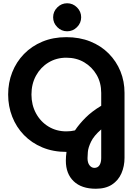

<svg xmlns="http://www.w3.org/2000/svg" viewBox="-20 -940 834 1178"><path d="M568 218Q480 218 432 172Q384 126 384 46Q384 33 385 19.5Q386 6 388 -8Q306 -8 240 -35.5Q174 -63 127 -111.5Q80 -160 55 -224Q30 -288 30 -360Q30 -433 55 -496.5Q80 -560 127 -608.5Q174 -657 240 -684.5Q306 -712 387 -712Q468 -712 534 -685.5Q600 -659 647 -611.5Q694 -564 719 -502.5Q744 -441 744 -370V28Q744 80 725 123.5Q706 167 667 192.5Q628 218 568 218ZM387 -134Q415 -134 440 -140Q466 -179 505 -218Q544 -257 601 -291V-370Q601 -432 573 -480.5Q545 -529 497 -557.5Q449 -586 387 -586Q326 -586 277.5 -556.5Q229 -527 201 -476Q173 -425 173 -360Q173 -296 201 -244.5Q229 -193 277.5 -163.5Q326 -134 387 -134ZM559 90Q580 90 590.5 73.5Q601 57 601 30V-146Q556 -107 538.5 -70.5Q521 -34 519 -7.5Q517 19 517 30Q517 59 529.5 74.5Q542 90 559 90ZM392 -748Q357 -748 331.5 -773.5Q306 -799 306 -834Q306 -869 331.5 -894.5Q357 -920 392 -920Q427 -920 452.5 -894.5Q478 -869 478 -834Q478 -799 452.5 -773.5Q427 -748 392 -748Z"/></svg>

Font: MuseoModerno SemiBold
Style: Regular
Weight: 600
Designer: Pablo Cosgaya, Héctor Gatti, Marcela Romero, and the Authors of The MuseoModerno Project.
Foundry: Omnibus-Type Team
Version: Version 1.001